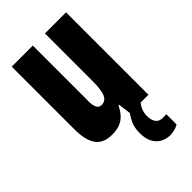

<svg xmlns="http://www.w3.org/2000/svg" viewBox="-224 -599 870 870"><g transform="rotate(-45 211.0 -164.0)"><path d="M321 200Q298 199 278 188.5Q258 178 245 155Q232 132 232 94Q232 59 244.5 33.5Q257 8 273 -12H342V-8Q327 4 318.5 23Q310 42 310 63Q310 90 321 105Q332 120 353 120H378V185Q366 193 350.5 196.5Q335 200 321 200ZM140 12Q83 12 59 -23Q35 -58 35 -125V-528H170V-166Q170 -155 172 -146Q174 -137 177.5 -130Q181 -123 187 -120Q193 -117 201 -117Q219 -117 229.5 -129.5Q240 -142 244 -166Q248 -190 248 -223V-528H383V0H265L257 -62H253Q241 -37 225.5 -20.5Q210 -4 189 4Q168 12 140 12Z"/></g></svg>

Font: Archivo ExtraCondensed ExtraBold
Style: Regular
Weight: 800
Width: 2
Designer: Hector Gatti
Foundry: Omnibus-Type
Version: Version 2.001